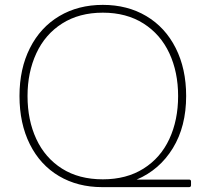

<svg xmlns="http://www.w3.org/2000/svg" viewBox="-20 -768 864 788"><path d="M399 0Q299 0 222 -45.5Q145 -91 102.5 -176Q60 -261 60 -374Q60 -486 103 -571Q146 -656 223.5 -702Q301 -748 402 -748Q503 -748 580.5 -702Q658 -656 701 -571Q744 -486 744 -374Q744 -249 689.5 -160Q635 -71 541 -31H756Q764 -31 764 -23V-8Q764 0 756 0ZM711 -374Q711 -472 675 -549.5Q639 -627 569 -671.5Q499 -716 402 -716Q305 -716 235 -671.5Q165 -627 129 -549Q93 -471 93 -374Q93 -275 129 -197.5Q165 -120 234.5 -76Q304 -32 402 -32Q499 -32 569 -76Q639 -120 675 -197.5Q711 -275 711 -374Z"/></svg>

Font: LINE Seed Sans TH App Thin
Style: Regular
Weight: 250
Designer: Dalton Maag Ltd | Thai characters by Cadson Demak Co.,Ltd.
Foundry: Dalton Maag Ltd
Version: Version 1.003